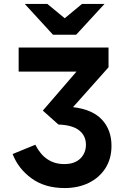

<svg xmlns="http://www.w3.org/2000/svg" viewBox="-20 -941 649 973"><path d="M307.5 12Q207.5 12 140 -37Q72.5 -86 44 -160.5L159 -207.5Q208.5 -109.5 305.5 -109.5Q358.5 -109.5 387 -137.5Q415.5 -165.5 415.5 -208Q415.5 -252 382.2 -279.5Q349 -307 276 -310L197 -380.5L367.5 -578H74.5V-700H530V-600L350 -398Q448.5 -386.5 496.8 -334.5Q545 -282.5 545 -202Q545 -136.5 514.2 -88.5Q483.5 -40.5 429.8 -14.2Q376 12 307.5 12ZM248.5 -765 105.5 -921H220L308 -848.5L395.5 -921H509.5L366 -765Z"/></svg>

Font: Overpass
Style: Bold
Weight: 700
Designer: Delve Withrington, Dave Bailey, Thomas Jockin
Foundry: Delve Fonts LLC
Version: Version 4.000; ttfautohint (v1.8.3)